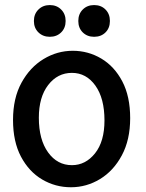

<svg xmlns="http://www.w3.org/2000/svg" viewBox="-20 -749 589 777"><path d="M267.1 8.8Q204.1 8.8 150.6 -22.7Q97.2 -54.2 64.9 -115Q32.7 -175.8 32.7 -263.7Q32.7 -351.6 66.9 -414.1Q101.1 -476.6 156.2 -510Q211.4 -543.5 274.4 -543.5Q336.9 -543.5 389.9 -512Q442.9 -480.5 474.9 -419.7Q506.8 -358.9 506.8 -271Q506.8 -183.1 473.1 -120.4Q439.5 -57.6 384.8 -24.4Q330.1 8.8 267.1 8.8ZM271 -80.6Q326.2 -80.6 364.5 -128.4Q402.8 -176.3 402.8 -261.7Q402.8 -351.1 366 -402.6Q329.1 -454.1 271 -454.1Q212.9 -454.1 175 -405Q137.2 -356 137.2 -272.5Q137.2 -184.1 174.6 -132.3Q211.9 -80.6 271 -80.6ZM181.6 -600.1Q153.8 -600.1 135.5 -617.9Q117.2 -635.7 117.2 -664.1Q117.2 -692.4 135.5 -710.4Q153.8 -728.5 181.6 -728.5Q209.5 -728.5 227.5 -710.4Q245.6 -692.4 245.6 -664.1Q245.6 -635.7 227.5 -617.9Q209.5 -600.1 181.6 -600.1ZM360.8 -600.1Q333 -600.1 314.9 -617.9Q296.9 -635.7 296.9 -664.1Q296.9 -692.4 314.9 -710.4Q333 -728.5 360.8 -728.5Q389.2 -728.5 407 -710.4Q424.8 -692.4 424.8 -664.1Q424.8 -635.7 407 -617.9Q389.2 -600.1 360.8 -600.1Z"/></svg>

Font: Harmattan
Style: Bold
Weight: 700
Designer: George W. Nuss III and SIL International
Foundry: SIL International
Version: Version 4.000